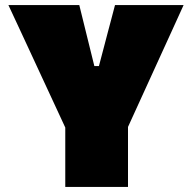

<svg xmlns="http://www.w3.org/2000/svg" viewBox="-20 -733 753 753"><path d="M241 -222 103 -519.5Q80.5 -568 60 -612.2Q39.5 -656.5 13 -713H291Q299.5 -679 305.5 -654.2Q311.5 -629.5 317 -607.5Q322.5 -585.5 329 -559L350 -474H368L390 -557.5Q397.5 -585 403.2 -607.8Q409 -630.5 415.8 -655.2Q422.5 -680 431 -713H700Q678 -664.5 655.5 -615.2Q633 -566 612 -520L476 -222ZM236 0Q236 -55.5 236 -108.2Q236 -161 236 -229V-429H482V-229Q482 -161 482 -108.2Q482 -55.5 482 0Z"/></svg>

Font: Commissioner Thin Black
Style: Regular
Weight: 900
Version: Version 1.000